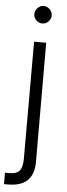

<svg xmlns="http://www.w3.org/2000/svg" viewBox="-67 -781 372 1059"><g transform="rotate(5 119.5 -252.0)"><path d="M131 -654Q111 -654 97 -668.5Q83 -683 83 -703Q83 -722 97.5 -736.5Q112 -751 131 -751Q150 -751 164.5 -736.5Q179 -722 179 -703Q179 -683 164.5 -668.5Q150 -654 131 -654ZM-2 247V184H20Q66 184 80.5 162Q95 140 95 100V-550H162L163 110Q163 247 20 247Z"/></g></svg>

Font: Oakes Grotesk Light
Style: Regular
Weight: 300
Designer: Samuel Oakes
Foundry: Samuel Oakes
Version: Version 1.000;PS 001.000;hotconv 1.0.88;makeotf.lib2.5.64775